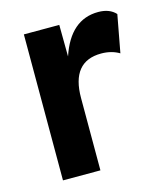

<svg xmlns="http://www.w3.org/2000/svg" viewBox="-84 -575 542 639"><g transform="rotate(-15 186.5 -255.5)"><path d="M349 -359Q322 -375 287 -375Q184 -375 184 -249V0H55V-503H177L178 -394Q217 -511 313 -511Q352 -511 373 -488Z"/></g></svg>

Font: Techna Sans
Style: Regular
Weight: 400
Designer: Carl Enlund
Version: Version 1.003